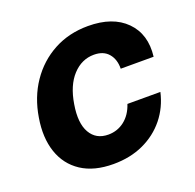

<svg xmlns="http://www.w3.org/2000/svg" viewBox="-104 -662 795 781"><g transform="rotate(-20 293.5 -271.5)"><path d="M259.9 10.7Q176.1 10.7 121.8 -25Q67.5 -60.7 46 -124.3Q24.5 -187.9 38.4 -270.6Q51.8 -354.4 95 -417.8Q138.1 -481.2 204.2 -516.9Q270.2 -552.6 353 -552.6Q459.9 -552.6 516.5 -495.4Q573.2 -438.2 561.8 -343.8H419.4Q420.1 -384.2 398.6 -409.4Q377.1 -434.7 335.9 -434.7Q282.7 -434.7 243.6 -392.4Q204.5 -350.1 192.1 -272.7Q179 -194.6 203.7 -151.8Q228.3 -109 281.2 -109Q320.7 -109 351.2 -132.8Q381.7 -156.6 396 -199.9H538.7Q524.5 -137.4 486.2 -89.8Q447.8 -42.3 390.3 -15.8Q332.7 10.7 259.9 10.7Z"/></g></svg>

Font: Inter UI
Style: Bold Italic
Weight: 700
Italic angle: 9.39999°
Designer: Rasmus Andersson
Foundry: rsms
Version: 3.2;8d6f07862